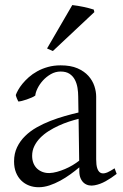

<svg xmlns="http://www.w3.org/2000/svg" viewBox="-20 -745 494 773"><path d="M359.9 -696.3 192.9 -539.6 169.4 -549.8 271 -724.6Q316.9 -719.2 357.4 -706.5ZM43.5 -362.3Q46.4 -370.6 53 -382.6Q59.6 -394.5 70.3 -407.7Q81.1 -420.9 95.9 -434.1Q110.8 -447.3 130.1 -458Q149.4 -468.8 172.9 -475.3Q196.3 -481.9 224.1 -481.9Q264.6 -481.9 292 -470Q319.3 -458 335.9 -439.5Q352.5 -420.9 359.9 -398.7Q367.2 -376.5 367.2 -356V-103.5Q367.2 -81.1 371.3 -68.1Q375.5 -55.2 383.1 -50.3Q390.6 -45.4 401.6 -47.6Q412.6 -49.8 426.3 -58.1L441.4 -67.4L449.7 -44.9Q427.7 -27.8 405.3 -15.4Q382.8 -2.9 360.8 1Q349.1 3.4 338.1 1.2Q327.1 -1 318.6 -7.8Q310.1 -14.6 304.7 -26.6Q299.3 -38.6 299.3 -55.7V-71.3Q283.2 -57.6 263.7 -43.5Q244.1 -29.3 222.7 -17.6Q201.2 -5.9 179 1.5Q156.7 8.8 135.7 8.8Q115.2 8.8 97.2 2Q79.1 -4.9 65.7 -18.1Q52.2 -31.2 44.4 -50.5Q36.6 -69.8 36.6 -95.2Q36.6 -127 48.8 -152.3Q61 -177.7 81.3 -197.5Q101.6 -217.3 127.9 -232.2Q154.3 -247.1 183.1 -258.3Q211.9 -269.5 241.2 -277.8Q270.5 -286.1 295.9 -292L294.9 -356Q294.9 -373.5 292 -391.4Q289.1 -409.2 281.5 -423.8Q273.9 -438.5 260 -447.8Q246.1 -457 224.1 -457Q203.1 -457 184.8 -446.5Q166.5 -436 152.8 -420.9Q139.2 -405.8 131.1 -389.2Q123 -372.6 122.1 -360.4Q117.2 -356.4 107.7 -352.3Q98.1 -348.1 87.6 -344.5Q77.1 -340.8 67.9 -338.6Q58.6 -336.4 53.7 -336.4Q51.3 -340.8 48.1 -348.4Q44.9 -356 43.5 -362.3ZM296.4 -266.6Q278.8 -262.2 257.8 -255.4Q236.8 -248.5 216.1 -239Q195.3 -229.5 176 -217.3Q156.7 -205.1 141.8 -189.9Q127 -174.8 118.2 -156.7Q109.4 -138.7 109.4 -117.7Q109.4 -101.1 114.7 -87.9Q120.1 -74.7 129.6 -65.9Q139.2 -57.1 151.9 -52.5Q164.6 -47.9 179.2 -48.3Q193.4 -48.8 209.5 -53.2Q225.6 -57.6 241.7 -64.5Q257.8 -71.3 272.5 -80.1Q287.1 -88.9 298.8 -98.1Z"/></svg>

Font: Varendra
Style: Regular
Weight: 400
Designer: Jacob Thomas
Foundry: Bangla Type Foundry
Version: Version 1.008